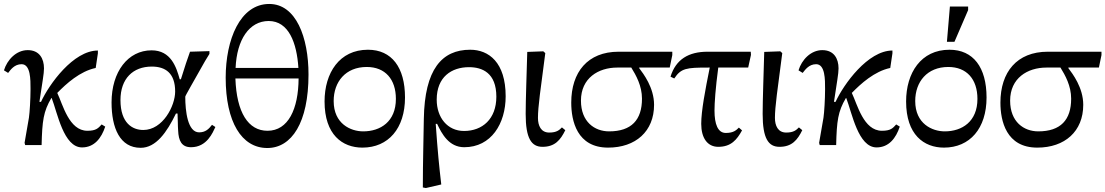

<svg xmlns="http://www.w3.org/2000/svg" viewBox="-34 -732 5579 969"><path d="M176 0C179 -122 185 -169 225 -237H227C256 -162 287 12 380 12C442 12 478 -35 497 -93L479 -104C462 -85 451 -72 407 -72C314 -72 283 -205 255 -263C301 -310 369 -372 449 -389L460 -463V-477C336 -477 214 -307 173 -218H165C180 -320 188 -359 188 -387C188 -436 165 -479 106 -479C48 -479 2 -430 -14 -377L7 -364C19 -379 38 -408 75 -408C121 -408 120 -328 120 -286C120 -283 120 -280 120 -278C120 -234 116 -164 112 -138L90 -11L93 0Z M676 14C753 14 808 -64 854 -159H862C864 -126 863 -99 865 -74C867 -21 883 11 930 11C1011 11 1040 -64 1053 -91L1036 -102C1020 -81 1003 -64 971 -64C913 -64 901 -171 901 -244C901 -249 942 -319 1001 -424L1023 -460V-474L925 -471C912 -435 899 -397 879 -332H873C856 -393 829 -478 731 -478C612 -478 529 -370 529 -215C529 -86 571 14 676 14ZM689 -76C635 -76 574 -110 574 -227C574 -335 637 -396 732 -396C801 -396 850 -363 850 -270C850 -198 788 -76 689 -76Z M1315 15C1438 15 1523 -113 1523 -356C1523 -544 1460 -712 1325 -712C1177 -712 1105 -531 1105 -340C1105 -117 1185 15 1315 15ZM1316 -72C1219 -72 1160 -164 1154 -336H1473C1472 -182 1421 -72 1316 -72ZM1155 -389C1161 -532 1224 -626 1322 -626C1423 -626 1464 -516 1472 -389Z M1795 13C1926 13 2010 -84 2010 -240C2010 -392 1943 -481 1823 -481C1679 -481 1604 -364 1604 -220C1604 -52 1694 13 1795 13ZM1799 -69C1736 -69 1650 -107 1650 -222C1650 -319 1710 -394 1817 -394C1910 -394 1964 -332 1964 -233C1964 -118 1886 -69 1799 -69Z M2193 199C2182 105 2175 34 2165 -107H2172C2196 -56 2232 11 2309 11C2445 11 2518 -108 2518 -246C2518 -417 2433 -481 2339 -481C2196 -481 2109 -382 2105 -132C2104 -41 2100 81 2100 214L2115 217ZM2308 -71C2224 -71 2170 -139 2170 -229C2170 -344 2245 -393 2333 -393C2399 -393 2471 -365 2471 -244C2471 -131 2400 -71 2308 -71Z M2704 9C2767 9 2795 -26 2819 -75L2802 -89C2789 -76 2776 -63 2738 -63C2696 -63 2681 -98 2681 -137C2681 -193 2694 -280 2718 -464L2708 -473L2627 -470C2624 -360 2619 -226 2619 -157C2619 -33 2648 9 2704 9Z M3035 13C3174 13 3267 -69 3267 -203C3267 -290 3213 -360 3192 -388V-391H3346L3359 -454V-471H3088C2932 -471 2849 -368 2849 -214C2849 -122 2878 13 3035 13ZM3152 -391C3176 -352 3206 -299 3206 -234C3206 -127 3153 -69 3040 -69C2967 -69 2898 -117 2898 -224C2898 -338 2986 -391 3081 -391Z M3591 9C3656 9 3685 -27 3711 -74L3695 -88C3682 -75 3668 -61 3629 -61C3589 -61 3572 -105 3572 -174C3572 -213 3577 -286 3591 -391H3742L3756 -455L3755 -471H3537C3442 -471 3377 -433 3350 -345L3369 -336C3403 -388 3431 -391 3540 -391H3548C3525 -277 3505 -172 3505 -107C3505 -36 3536 9 3591 9Z M3900 9C3963 9 3991 -26 4015 -75L3998 -89C3985 -76 3972 -63 3934 -63C3892 -63 3877 -98 3877 -137C3877 -193 3890 -280 3914 -464L3904 -473L3823 -470C3820 -360 3815 -226 3815 -157C3815 -33 3844 9 3900 9Z M4186 0C4189 -122 4195 -169 4235 -237H4237C4266 -162 4297 12 4390 12C4452 12 4488 -35 4507 -93L4489 -104C4472 -85 4461 -72 4417 -72C4324 -72 4293 -205 4265 -263C4311 -310 4379 -372 4459 -389L4470 -463V-477C4346 -477 4224 -307 4183 -218H4175C4190 -320 4198 -359 4198 -387C4198 -436 4175 -479 4116 -479C4058 -479 4012 -430 3996 -377L4017 -364C4029 -379 4048 -408 4085 -408C4131 -408 4130 -328 4130 -286C4130 -283 4130 -280 4130 -278C4130 -234 4126 -164 4122 -138L4100 -11L4103 0Z M4730 13C4861 13 4945 -84 4945 -240C4945 -392 4878 -481 4758 -481C4614 -481 4539 -364 4539 -220C4539 -52 4629 13 4730 13ZM4734 -69C4671 -69 4585 -107 4585 -222C4585 -319 4645 -394 4752 -394C4845 -394 4899 -332 4899 -233C4899 -118 4821 -69 4734 -69ZM4783 -521 4852 -681V-699H4760L4745 -521Z M5201 13C5340 13 5433 -69 5433 -203C5433 -290 5379 -360 5358 -388V-391H5512L5525 -454V-471H5254C5098 -471 5015 -368 5015 -214C5015 -122 5044 13 5201 13ZM5318 -391C5342 -352 5372 -299 5372 -234C5372 -127 5319 -69 5206 -69C5133 -69 5064 -117 5064 -224C5064 -338 5152 -391 5247 -391Z"/></svg>

Font: STIX Two Text
Style: Regular
Weight: 400
Designer: Ross Mills, John Hudson & Paul Hanslow, Tiro Typeworks Ltd; with prior portions MicroPress Inc., and Coen Hoffman.
Foundry: Tiro Typeworks Ltd
Version: Version 2.13 b171